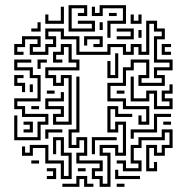

<svg xmlns="http://www.w3.org/2000/svg" viewBox="-20 -706 758 742"><path d="M245 -584V-686H317V-644H281V-656H305V-674H257V-596H335V-614H281V-626H347V-584ZM395 -560V-626H455V-674H377V-644H335V-680H347V-656H365V-686H467V-614H407V-560ZM155 -614V-650H167V-626H215V-680H227V-614ZM401 -644V-656H431V-644ZM485 -614V-650H497V-626H515V-650H527V-614ZM515 -224V-260H527V-236H545V-284H455V-314H395V-386H455V-446H485V-476H557V-404H527V-386H605V-404H575V-446H635V-464H575V-566H605V-584H575V-614H557V-494H515V-524H497V-494H455V-524H407V-494H275V-554H215V-584H167V-566H197V-524H167V-494H95V-536H125V-554H77V-524H47V-506H71V-494H35V-536H65V-566H137V-524H107V-506H155V-536H185V-554H155V-596H227V-566H287V-506H395V-536H467V-506H485V-536H527V-506H545V-626H587V-596H617V-554H587V-476H647V-434H587V-416H617V-374H515V-416H545V-464H497V-434H467V-374H407V-326H467V-296H557V-224ZM365 -590V-620H377V-590ZM101 -584V-596H125V-620H137V-584ZM431 -554V-566H485V-584H431V-596H497V-554ZM515 -560V-590H527V-560ZM341 -524V-536H365V-554H317V-530H305V-566H377V-524ZM185 -224V-266H215V-284H155V-326H215V-350H227V-314H167V-296H227V-254H197V-236H245V-404H227V-374H185V-404H155V-446H275V-464H245V-524H227V-494H197V-476H221V-464H185V-506H215V-536H257V-476H287V-434H167V-416H197V-386H215V-416H257V-224ZM605 -494V-536H641V-524H617V-506H641V-494ZM395 -404V-470H407V-416H425V-500H437V-404ZM125 -440V-476H161V-464H137V-440ZM35 -164V-260H47V-176H125V-236H155V-254H65V-284H35V-326H125V-404H95V-434H35V-476H101V-464H47V-446H107V-416H137V-314H47V-296H77V-266H167V-224H137V-164ZM65 -350V-374H35V-416H71V-404H47V-386H77V-350ZM575 -284V-344H557V-314H485V-410H497V-326H545V-356H587V-296H635V-314H605V-356H635V-380H647V-344H617V-326H647V-284ZM365 16V-14H335V-56H365V-74H275V-116H305V-164H287V-134H245V-206H275V-410H287V-194H257V-146H275V-176H317V-104H287V-86H377V-44H347V-26H377V4H395V-104H365V-146H437V-116H455V-224H437V-194H395V-296H437V-266H491V-254H425V-284H407V-206H425V-236H467V-104H425V-134H377V-116H407V16ZM95 -350V-380H107V-350ZM431 -344V-356H461V-344ZM161 -344V-356H191V-344ZM101 -284V-296H131V-284ZM485 -170V-206H575V-266H641V-254H587V-194H497V-170ZM71 -194V-206H95V-224H71V-236H107V-194ZM611 -224V-236H641V-224ZM155 -170V-206H221V-194H167V-170ZM455 -44V-74H431V-86H467V-56H515V-74H485V-146H515V-176H605V-206H647V-134H617V-104H575V-134H557V-56H575V-80H587V-44H545V-146H587V-116H605V-146H635V-194H617V-164H527V-134H497V-86H527V-44ZM215 -14V-74H155V-134H107V-104H65V-140H77V-116H95V-146H167V-86H227V-26H245V-104H215V-164H197V-110H185V-176H227V-116H257V-14ZM335 -110V-176H431V-164H347V-110ZM101 -74V-86H131V-74ZM161 -14V-26H185V-44H161V-56H197V-14ZM281 -44V-56H311V-44ZM425 -14V-50H437V-26H521V-14ZM221 16V4H275V-26H317V4H341V16H305V-14H287V16ZM431 16V4H461V16Z"/></svg>

Font: Rubik Maze
Style: Regular
Weight: 400
Designer: Hubert and Fischer, NaN
Foundry: Hubert and Fischer, NaN
Version: Version 2.200